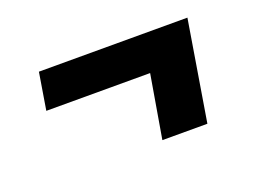

<svg xmlns="http://www.w3.org/2000/svg" viewBox="-59 -514 717 537"><g transform="rotate(-20 300.0 -246.0)"><path d="M481 -97H347L379 -285H70L88 -395H530Z"/></g></svg>

Font: Iosevka Curly XBdEx
Style: Italic
Weight: 800
Width: 7
Italic angle: -9°
Monospace: yes
Designer: Belleve Invis
Foundry: Belleve Invis
Version: Version 11.1.0; ttfautohint (v1.8.3)